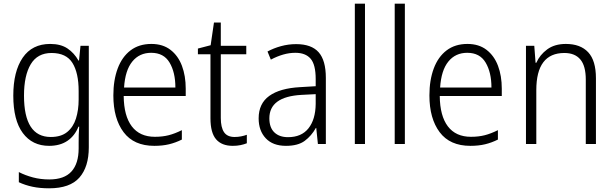

<svg xmlns="http://www.w3.org/2000/svg" viewBox="-20 -780 3325 1040"><path d="M252 -542Q309 -542 345.5 -517.5Q382 -493 405 -452H408L416 -532H461V18Q461 124 410 182Q359 240 246 240Q196 240 156 231.5Q116 223 82 207V152Q117 170 158.5 181Q200 192 247 192Q328 192 367 149Q406 106 406 24V-8Q406 -28 406.5 -49.5Q407 -71 409 -94H405Q385 -44 345 -17Q305 10 246 10Q155 10 103.5 -59.5Q52 -129 52 -262Q52 -393 103 -467.5Q154 -542 252 -542ZM259 -493Q183 -493 146.5 -432Q110 -371 110 -262Q110 -38 255 -38Q311 -38 344 -65Q377 -92 391.5 -138Q406 -184 406 -241V-287Q406 -385 372.5 -439Q339 -493 259 -493Z M800 -542Q862 -542 903.5 -510Q945 -478 965.5 -423.5Q986 -369 986 -300V-260H650Q651 -152 694 -95.5Q737 -39 819 -39Q860 -39 893.5 -47.5Q927 -56 965 -75V-24Q931 -7 895.5 1.5Q860 10 816 10Q705 10 649.5 -64Q594 -138 594 -263Q594 -346 617.5 -409Q641 -472 687 -507Q733 -542 800 -542ZM799 -494Q735 -494 696.5 -446.5Q658 -399 652 -306H930Q930 -388 898.5 -441Q867 -494 799 -494Z M1251 -38Q1269 -38 1286.5 -41.5Q1304 -45 1317 -50V-4Q1302 2 1283 6Q1264 10 1241 10Q1181 10 1150.5 -25.5Q1120 -61 1120 -139V-486H1052V-517L1121 -535L1139 -658H1176V-532H1314V-486H1176V-141Q1176 -90 1193.5 -64Q1211 -38 1251 -38Z M1584 -541Q1667 -541 1706 -497Q1745 -453 1745 -358V0H1702L1693 -87H1691Q1667 -44 1630.5 -17Q1594 10 1529 10Q1458 10 1419.5 -31Q1381 -72 1381 -139Q1381 -219 1438.5 -260.5Q1496 -302 1606 -308L1690 -313V-352Q1690 -430 1662.5 -462Q1635 -494 1580 -494Q1547 -494 1514 -484.5Q1481 -475 1447 -457L1429 -501Q1462 -519 1502 -530Q1542 -541 1584 -541ZM1612 -266Q1439 -256 1439 -139Q1439 -89 1466 -63Q1493 -37 1540 -37Q1613 -37 1651 -85Q1689 -133 1690 -217V-270Z M1957 0H1902V-760H1957Z M2173 0H2118V-760H2173Z M2512 -542Q2574 -542 2615.5 -510Q2657 -478 2677.5 -423.5Q2698 -369 2698 -300V-260H2362Q2363 -152 2406 -95.5Q2449 -39 2531 -39Q2572 -39 2605.5 -47.5Q2639 -56 2677 -75V-24Q2643 -7 2607.5 1.5Q2572 10 2528 10Q2417 10 2361.5 -64Q2306 -138 2306 -263Q2306 -346 2329.5 -409Q2353 -472 2399 -507Q2445 -542 2512 -542ZM2511 -494Q2447 -494 2408.5 -446.5Q2370 -399 2364 -306H2642Q2642 -388 2610.5 -441Q2579 -494 2511 -494Z M3045 -542Q3124 -542 3166 -497Q3208 -452 3208 -356V0H3153V-349Q3153 -423 3123.5 -458Q3094 -493 3037 -493Q2885 -493 2885 -292V0H2829V-532H2874L2881 -440H2885Q2904 -483 2944 -512.5Q2984 -542 3045 -542Z"/></svg>

Font: Noto Sans Lao SemiCondensed Light
Style: Regular
Weight: 300
Width: 4
Designer: Monotype Design Team
Foundry: Monotype Imaging Inc.
Version: Version 2.003; ttfautohint (v1.8.4.7-5d5b)